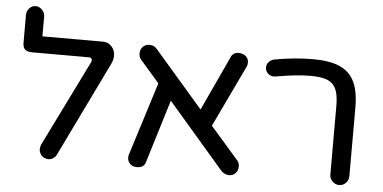

<svg xmlns="http://www.w3.org/2000/svg" viewBox="-50 -813 1821 914"><g transform="rotate(5 860.5 -356.5)"><path d="M164.1 -42Q164.1 -50.8 168.9 -63.5L371.1 -473.6Q374 -479.5 374 -484.4Q374 -497.1 357.4 -497.1H87.9Q64.5 -497.1 53.7 -506.8Q43 -516.6 43 -540V-671.9Q43 -690.4 55.7 -704.1Q68.4 -717.8 85.9 -717.8Q102.5 -717.8 116.2 -704.1Q129.9 -690.4 129.9 -671.9V-577.1H419.9Q444.3 -577.1 460.9 -559.1Q477.5 -541 477.5 -515.6Q477.5 -494.1 467.8 -475.6L248 -22.5Q242.2 -10.7 231.4 -3.9Q220.7 2.9 208 2.9Q198.2 2.9 188.5 -2Q176.8 -7.8 170.4 -19Q164.1 -30.3 164.1 -42Z M1115.2 -41Q1115.2 -18.6 1098.6 -4.9Q1086.9 3.9 1073.2 3.9Q1051.8 3.9 1035.2 -12.7L765.6 -325.2L673.8 -25.4Q667 3.9 631.8 3.9Q611.3 3.9 599.1 -8.3Q586.9 -20.5 586.9 -38.1Q586.9 -47.9 589.8 -54.7L699.2 -402.3L607.4 -507.8Q597.7 -518.6 597.7 -537.1Q597.7 -556.6 611.3 -570.3Q625 -581.1 641.6 -581.1Q664.1 -581.1 676.8 -565.4L910.2 -295.9L1030.3 -554.7Q1040 -580.1 1069.3 -580.1Q1078.1 -580.1 1090.8 -575.2Q1115.2 -563.5 1115.2 -538.1Q1115.2 -525.4 1109.4 -514.6L970.7 -223.6L1105.5 -69.3Q1115.2 -59.6 1115.2 -41Z M1552.7 -41V-368.2Q1552.7 -422.9 1540 -449.2Q1528.3 -476.6 1500 -488.8Q1471.7 -501 1418.9 -501Q1382.8 -501 1345.7 -497.1Q1308.6 -493.2 1251 -483.4Q1231.4 -480.5 1217.3 -492.2Q1203.1 -503.9 1203.1 -522.5Q1203.1 -537.1 1213.4 -548.8Q1223.6 -560.5 1239.3 -563.5Q1335 -581.1 1422.9 -581.1Q1504.9 -581.1 1551.8 -559.6Q1599.6 -538.1 1621.6 -492.2Q1643.6 -446.3 1643.6 -368.2V-41Q1643.6 -22.5 1630.4 -8.8Q1617.2 4.9 1598.6 4.9Q1580.1 4.9 1566.4 -8.8Q1552.7 -22.5 1552.7 -41Z"/></g></svg>

Font: jf-openhuninn-1.1
Style: Regular
Weight: 400
Designer: [Kosugi Maru]
      Designed by Motoya company      

      [Varela Round]
      Joe Prince(Latin component); Avraham Co
Foundry: justfont CO.,LTD.
Version: 1.1